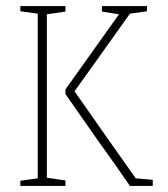

<svg xmlns="http://www.w3.org/2000/svg" viewBox="-20 -611 552 631"><path d="M47 -17 104 -25V-566L47 -574V-591H195V-573L134 -564V-27L195 -18V0H47ZM304 -146 195 -302V-317L371 -564L315 -573V-591H463V-574L407 -566L225 -311L330 -161L426 -25L482 -20V0H407Q357 -73 304 -146Z"/></svg>

Font: Grenze Thin
Style: Regular
Weight: 250
Designer: Renata Polastri
Foundry: Omnibus-Type
Version: Version 1.002; ttfautohint (v1.8)